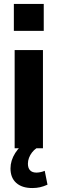

<svg xmlns="http://www.w3.org/2000/svg" viewBox="-20 -749 291 970"><path d="M54 0V-496H197V0ZM50 -593V-729H201V-593ZM143 201Q91 201 62 175Q33 149 33 102Q33 62 57 24Q81 -14 124 -41L164 0Q151 9 141.5 21.5Q132 34 126.5 48.5Q121 63 121 78Q121 100 132 111.5Q143 123 164 123Q172 123 183 121Q194 119 206 114L220 184Q200 193 182 197Q164 201 143 201Z"/></svg>

Font: Nunito Sans 10pt Condensed ExtraBold
Style: Regular
Weight: 800
Width: 3
Designer: Vernon Adams
Foundry: Vernon Adams
Version: Version 3.101;gftools[0.9.27]